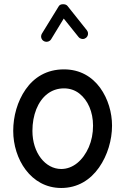

<svg xmlns="http://www.w3.org/2000/svg" viewBox="-20 -870 606 928"><path d="M289.1 -534.7C205.6 -534.7 144.5 -496.1 104 -438C63.5 -379.9 43.9 -307.1 43.9 -237.3C43.9 -102.1 128.4 38.6 275.9 38.6C356 38.6 417 -1 458.5 -60.1C500 -119.1 521.5 -193.8 521.5 -262.7C521.5 -325.7 502.4 -392.6 463.9 -445.8C424.8 -499 367.2 -534.7 289.1 -534.7ZM289.1 -442.9C316.9 -442.9 341.8 -434.6 362.8 -418.5C405.3 -385.7 429.7 -328.6 429.7 -262.7C429.7 -225.1 422.9 -190.4 409.2 -158.7C381.3 -94.7 332.5 -53.2 275.9 -53.2C199.2 -53.2 136.7 -131.3 136.7 -237.3C136.7 -275.9 143.1 -310.5 155.3 -341.8C180.2 -403.8 227.1 -442.9 289.1 -442.9ZM190.9 -671.9C194.8 -669.4 199.2 -668 204.1 -668C208 -668 219.7 -668.5 227.1 -680.2L288.1 -780.3L359.4 -691.4C367.7 -681.2 378.4 -681.6 380.9 -681.6C386.2 -681.6 391.1 -683.6 395.5 -687C406.7 -696.3 405.3 -706.1 405.3 -708.5C405.3 -714.4 403.3 -719.2 399.9 -723.6L306.2 -841.3C301.8 -846.7 294.9 -849.6 284.7 -849.6C274.4 -849.6 267.6 -846.2 263.7 -839.4L182.6 -707.5C180.2 -703.6 178.7 -699.2 178.7 -694.3C178.7 -690.4 179.2 -679.2 190.9 -671.9Z"/></svg>

Font: Mikhak Medium
Style: Regular
Weight: 500
Designer: Amin Abedi
Version: Version 3.2